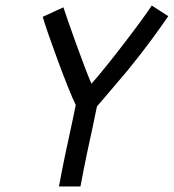

<svg xmlns="http://www.w3.org/2000/svg" viewBox="-20 -675 632 698"><path d="M194.3 2.9H272.5L284.7 -61C288.6 -81.5 303.2 -150.9 317.4 -215.3C322.3 -241.7 328.1 -265.1 332.5 -288.1C344.2 -300.8 389.2 -355 443.8 -418.9C511.2 -501 560.1 -570.3 591.8 -616.2L531.7 -654.8C504.9 -612.3 373.5 -438.5 312.5 -370.6C283.2 -437.5 222.7 -610.8 210.4 -648.4L135.3 -613.8C149.9 -562 227.5 -347.7 255.4 -293.5C244.1 -235.4 215.8 -109.9 207.5 -65.9Z"/></svg>

Font: Fantasque Sans Mono
Style: RegItalic
Weight: 400
Italic angle: -11°
Monospace: yes
Designer: Jany Belluz
Version: Version 1.6.3